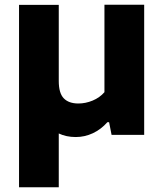

<svg xmlns="http://www.w3.org/2000/svg" viewBox="-20 -567 690 807"><path d="M586 -547V0H449L438.5 -53.5H431.5Q404.5 -23 370.2 -7Q336 9 298.5 9Q258.5 9 227 -6V220H60V-546.5H227V-226.5Q227 -175.5 248 -153.8Q269 -132 309.5 -132Q339.5 -132 369.2 -144.2Q399 -156.5 419 -179.5V-547Z"/></svg>

Font: Encode Sans Semi Expanded
Style: Bold
Weight: 700
Width: 6
Designer: Multiple Designers
Foundry: Impallari Type
Version: Version 2.000